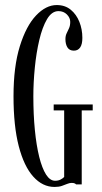

<svg xmlns="http://www.w3.org/2000/svg" viewBox="-20 -730 403 760"><path d="M196 10Q148.5 10 111.8 -30.8Q75 -71.5 54.2 -151.5Q33.5 -231.5 33.5 -349Q33.5 -466.5 58.5 -547Q83.5 -627.5 122.8 -668.8Q162 -710 204.5 -710Q237.5 -710 260 -691.5Q282.5 -673 294.2 -643.5Q306 -614 306 -580Q306 -554.5 297.2 -542Q288.5 -529.5 272.5 -529.5Q255 -529.5 247 -542.2Q239 -555 239 -575Q239 -588.5 243.8 -598.2Q248.5 -608 253.2 -618.2Q258 -628.5 258 -643.5Q258 -659.5 244.8 -672.8Q231.5 -686 211.5 -686Q185 -686 166.2 -654.2Q147.5 -622.5 135.5 -571.5Q123.5 -520.5 117.8 -461.8Q112 -403 112 -349Q112 -276.5 118 -215.5Q124 -154.5 135.2 -109.2Q146.5 -64 162.2 -39.2Q178 -14.5 198 -14.5Q211 -14.5 220.2 -19.5Q229.5 -24.5 234 -29.5V-293H192.5V-316.5H347V-293H303.5V0H281Q280.5 -1.5 276.2 -3.8Q272 -6 263.5 -6Q255.5 -6 246.2 -2.2Q237 1.5 225 5.8Q213 10 196 10Z"/></svg>

Font: Imbue 48pt
Style: Regular
Weight: 400
Designer: Tyler Finck
Foundry: Etcetera Type Company
Version: Version 1.102